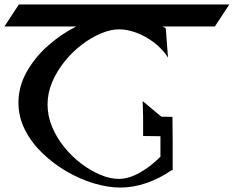

<svg xmlns="http://www.w3.org/2000/svg" viewBox="-50 -840 1052 864"><path d="M727 -207V-74H722Q669 -37 609.5 -16.5Q550 4 492 4Q435 4 372 -15Q309 -34 249 -69Q189 -104 140 -151.5Q91 -199 62 -256.5Q33 -314 33 -378Q33 -450 69.5 -515.5Q106 -581 165 -633.5Q224 -686 293 -721H-30L35 -820H982L917 -721H682Q689 -717 696 -713L706 -581Q680 -621 642 -649.5Q604 -678 563 -693Q522 -708 486 -708Q448 -708 404 -689.5Q360 -671 317.5 -638.5Q275 -606 240.5 -563Q206 -520 185 -471Q164 -422 164 -370Q164 -318 184.5 -269Q205 -220 239.5 -177.5Q274 -135 316.5 -103Q359 -71 402.5 -53Q446 -35 484 -35Q530 -35 580 -63.5Q630 -92 672 -135V-227L594 -228V-315L592 -385L676 -315L726 -314Z"/></svg>

Font: Holi Hai
Style: Regular
Weight: 400
Designer: Dr Anirban Mitra
Foundry: Dr Anirban Mitra
Version: Version 0.5